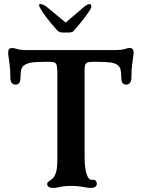

<svg xmlns="http://www.w3.org/2000/svg" viewBox="-20 -914 697 944"><path d="M212 -10Q212 -15 215.5 -18.5Q219 -22 227.5 -27.5Q236 -33 242 -40Q253 -53 257.5 -75Q262 -97 262 -130V-566Q261 -567 261 -570Q261 -595 254 -602.5Q247 -610 222 -610H200Q155 -610 132.5 -606Q110 -602 96 -591Q87 -583 84 -570Q81 -557 81 -538Q81 -517 75.5 -507.5Q70 -498 56 -498Q45 -498 38 -506.5Q31 -515 31 -531Q31 -572 27 -598.5Q23 -625 23 -629Q20 -646 20 -656Q20 -660 22 -668Q25 -678 41 -678Q48 -678 64 -673Q80 -668 105 -668H552Q577 -668 593 -673Q609 -678 616 -678Q632 -678 635 -668Q637 -660 637 -656Q637 -646 634 -629Q634 -625 630 -598.5Q626 -572 626 -531Q626 -515 619 -506.5Q612 -498 601 -498Q587 -498 581.5 -507.5Q576 -517 576 -538Q576 -557 573 -570.5Q570 -584 561 -592Q548 -603 525.5 -606.5Q503 -610 457 -610H435Q410 -610 403 -602.5Q396 -595 396 -570V-140Q396 -92 405 -60Q411 -43 417 -36Q423 -29 436 -30H438Q447 -30 451.5 -24.5Q456 -19 456 -10Q456 -1 448.5 4.5Q441 10 426 10Q415 10 393 6Q365 0 328 0Q297 0 267 7Q262 8 256 9Q250 10 242 10Q212 10 212 -10ZM216 -875 303 -803 387 -875Q409 -894 421 -894Q426 -894 428 -889Q430 -884 428 -876Q424 -865 402 -835Q380 -805 344 -764Q338 -754 316 -754H290Q270 -754 260 -766Q198 -836 177 -875Q172 -885 172 -889Q172 -894 178 -894Q194 -894 216 -875Z"/></svg>

Font: Raigarh Medium
Style: Regular
Weight: 500
Designer: jaikishan Patel
Foundry: MagicType
Version: Version 1.000